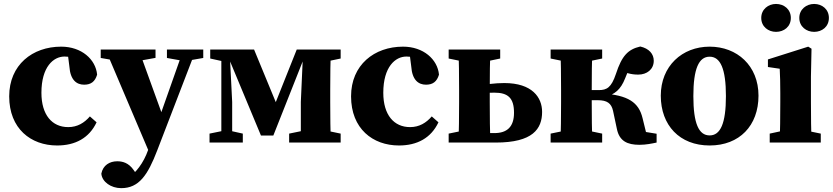

<svg xmlns="http://www.w3.org/2000/svg" viewBox="-20 -741 4329 998"><path d="M276.8 15.2C371.5 15.2 443.5 -23.6 482 -105.2L447.2 -135.9C418.4 -102.5 382.5 -80.3 334.6 -80.3C250.7 -80.3 195.3 -143.5 195.3 -258.7C195.3 -393.9 258 -447.1 315.4 -447.1C347 -447.1 373.1 -440.1 404.2 -425.7L331.5 -467L340.6 -395.6C345.5 -325.1 377.9 -300.8 417.4 -300.8C453.3 -300.8 474 -317.1 484.8 -352.9C477.6 -432.7 403.6 -498.5 298 -498.5C148.7 -498.5 27.8 -403.8 27.8 -240.3C27.8 -72.2 140.5 15.2 276.8 15.2Z M610 237C702.8 237 748 168.9 797.2 40.9L999 -483.4H933.5L802.6 -112.5L749.9 38.7C726.4 105.8 685.7 160.4 638.1 189.1L668.7 206L706.3 189.1L675.3 143.6C648.3 104.4 616 97.3 589.3 97.3C549.9 97.3 515.2 117.8 506.7 161.6C510.3 204.2 556.7 237 610 237ZM760.6 62.8 834.8 -112.2 827.8 -132.9 700.9 -483.4H528.5L760.6 62.8ZM503.5 -439.7 594.3 -424H698.7L788.4 -440.2V-483.4H503.5V-439.7ZM847.7 -439.7 931.3 -424.7H950.6L1036.5 -439.7V-483.4H847.7V-439.7Z M1336.5 -36.4H1400.7L1577.7 -483.4H1522.4L1394.8 -163.3H1432.8L1300.7 -483.4H1150.3L1336.5 -36.4ZM1543.7 0H1699.5C1697.5 -45 1696.5 -147.4 1696.5 -210V-273.4C1696.5 -335.9 1697.5 -438.4 1699.5 -483.4H1555.9L1543.7 -211.4V0ZM1069.1 0H1242.1V-46.5L1168.6 -62.9H1149.4L1069.1 -46.5V0ZM1482.9 0H1750.7V-46.5L1655 -66.5H1580.2L1482.9 -46.5V0ZM1130.5 0H1186.8V-210.7L1173.2 -483.4H1130.5V0ZM1072.7 -436.8 1163.8 -416.8H1172.2V-483.4H1072.7V-436.8ZM1614.8 -416.8H1655L1750.7 -436.8V-483.4H1614.8V-416.8Z M2053.8 15.2C2148.5 15.2 2220.5 -23.6 2259 -105.2L2224.2 -135.9C2195.4 -102.5 2159.5 -80.3 2111.6 -80.3C2027.7 -80.3 1972.3 -143.5 1972.3 -258.7C1972.3 -393.9 2035 -447.1 2092.4 -447.1C2124 -447.1 2150.1 -440.1 2181.2 -425.7L2108.5 -467L2117.6 -395.6C2122.5 -325.1 2154.9 -300.8 2194.4 -300.8C2230.3 -300.8 2251 -317.1 2261.8 -352.9C2254.6 -432.7 2180.6 -498.5 2075 -498.5C1925.7 -498.5 1804.8 -403.8 1804.8 -240.3C1804.8 -72.2 1917.5 15.2 2053.8 15.2Z M2312.1 0H2446.1V-66.5H2409.5L2312.1 -46.5V0ZM2312.1 -436.8 2409.5 -416.8H2484.3L2580 -436.8V-483.4H2312.1V-436.8ZM2363.4 0H2528.7C2526.7 -45 2525.7 -147.4 2525.7 -210V-272.8C2525.7 -335.4 2526.7 -438.4 2528.7 -483.4H2363.4C2365.4 -438.4 2366.4 -335.9 2366.4 -273.4V-210C2366.4 -147.4 2365.4 -45 2363.4 0ZM2446.3 0H2557.2C2749.2 0 2797.8 -70.9 2797.8 -159.4C2797.8 -234.6 2746.2 -309.3 2601.2 -309.3C2555.4 -309.3 2494.4 -302.8 2446.1 -289.8V-247.8C2479.1 -255.8 2514.3 -259.4 2549.4 -259.4C2620.7 -259.4 2651.8 -231.7 2651.8 -154.7C2651.8 -81.1 2615 -49.2 2550 -49.2H2446.3V0Z M2842.1 0H3110V-46.5L3014.3 -66.5H2939.5L2842.1 -46.5V0ZM2842.1 -436.8 2939.5 -416.8H3014.3L3110 -436.8V-483.4H2842.1V-436.8ZM2893.4 0H3058.7C3056.7 -45 3055.7 -147.4 3055.7 -226.8V-266.5C3055.7 -335.9 3056.7 -438.4 3058.7 -483.4H2893.4C2895.4 -438.4 2896.4 -335.9 2896.4 -273.4V-210C2896.4 -147.4 2895.4 -45 2893.4 0ZM3186.3 -71.9C3199 -7.5 3240.8 11.7 3303.9 11.7C3338.5 11.7 3369 5 3393 0V-45.8L3243.7 -70.2L3350 -4.7L3320 -126.7C3300.3 -209.2 3244.9 -246.7 3108.6 -255.4L3124.4 -235.5C3175.6 -251.4 3206 -274.2 3229.5 -334.2C3241.9 -366.9 3256.3 -394.4 3277.6 -427.3L3201 -379C3230.8 -362 3260.3 -353.2 3297.5 -353.2C3342.2 -353.2 3378 -380.1 3378.2 -425C3378.2 -460.6 3354 -488.7 3308.1 -499.3C3244.1 -484.4 3212.3 -451.2 3181.5 -356.7C3157.7 -285.5 3133.8 -272.7 3092.6 -272.7H2976.1V-220.2H3086.8C3135.6 -220.2 3157.7 -204.2 3166.5 -165.1L3186.3 -71.9Z M3668.7 15.2C3823.5 15.2 3922.6 -87.8 3922.6 -243.7C3922.6 -399.6 3811.2 -498.5 3668.7 -498.5C3525.5 -498.5 3414.7 -397.4 3414.7 -243.7C3414.7 -89.9 3512.5 15.2 3668.7 15.2ZM3668.7 -37.1C3612.1 -37.1 3584 -98.8 3584 -241.5C3584 -383.4 3612.1 -446.3 3668.7 -446.3C3724.6 -446.3 3753.3 -383.4 3753.3 -241.5C3753.3 -98.8 3724.6 -37.1 3668.7 -37.1Z M4013.7 -575.4C4055 -575.4 4090.7 -602.2 4090.7 -647.9C4090.7 -692.9 4055 -720.5 4013.7 -720.5C3973.7 -720.5 3936.9 -692.9 3936.9 -647.9C3936.9 -602.2 3973.7 -575.4 4013.7 -575.4ZM4211.8 -575.4C4253.1 -575.4 4288.5 -602.2 4288.5 -647.9C4288.5 -692.9 4253.1 -720.5 4211.8 -720.5C4171.8 -720.5 4134.7 -692.9 4134.7 -647.9C4134.7 -602.2 4171.8 -575.4 4211.8 -575.4ZM4032.9 0H4198.2C4196.2 -45 4195.2 -148 4195.2 -210V-342.7L4198.2 -487.8L4181.1 -498.5L3971.6 -432.1V-392.7L4032.9 -383.7C4034.9 -343.7 4035.9 -312.7 4035.9 -257.7V-210C4035.9 -148 4034.9 -45 4032.9 0ZM3980.9 0H4246.3V-46.5L4149.2 -66.5H4073.6L3980.9 -46.5V0Z"/></svg>

Font: Source Serif Variable
Style: Regular
Weight: 389
Designer: Frank Grießhammer
Foundry: Adobe Systems Incorporated
Version: Version 3.001;hotconv 1.0.111;makeotfexe 2.5.65597